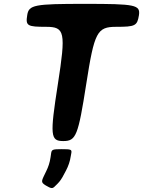

<svg xmlns="http://www.w3.org/2000/svg" viewBox="-20 -731 741 995"><path d="M700 -652C708 -706 682 -711 420 -711C157 -711 129 -706 121 -652C112 -597 122 -592 219 -592C316 -592 322 -565 280 -296C238 -27 241 0 308 0C374 0 385 -27 427 -296C469 -565 483 -592 582 -592C681 -592 691 -597 700 -652ZM217 230C246 247 252 248 266 233C283 216 293 211 322 153C334 130 343 105 347 77L350 60C352 44 347 42 300 42C253 42 248 44 245 63L242 84C238 112 230 135 220 155C195 208 188 212 217 230Z"/></svg>

Font: Asimov Print
Style: AIt
Weight: 500
Designer: Google
Version: Version 2.000980: 2014